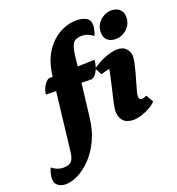

<svg xmlns="http://www.w3.org/2000/svg" viewBox="-305 -871 1167 1266"><g transform="rotate(-20 278.0 -238.0)"><path d="M-60 258Q-92 258 -113.5 241.5Q-135 225 -135 194Q-135 178 -129.5 155.5Q-124 133 -116 120Q-81 150 -36 150Q2 150 19 131.5Q36 113 41 70L89 -341L17 -343Q22 -377 38 -403Q54 -429 73 -437L100 -438L101 -446Q112 -539 152.5 -603Q193 -667 251.5 -700.5Q310 -734 375 -734Q413 -734 440.5 -719Q468 -704 468 -666Q468 -650 461.5 -627Q455 -604 450 -596Q416 -626 371 -626Q330 -626 312.5 -605.5Q295 -585 287 -524L278 -445L397 -449Q397 -431 390 -406Q383 -381 369.5 -360.5Q356 -340 336 -334L265 -336L237 -101Q227 -14 195 53Q163 120 119 165.5Q75 211 28 234.5Q-19 258 -60 258ZM504 12Q459 12 435 -13Q411 -38 411 -82Q411 -101 420.5 -144Q430 -187 443.5 -243Q457 -299 469 -359Q439 -354 408 -343L382 -392Q425 -424 474.5 -443Q524 -462 560 -462Q603 -462 623.5 -437.5Q644 -413 644 -385Q644 -368 638 -339.5Q632 -311 623 -277.5Q614 -244 604.5 -212.5Q595 -181 589 -157.5Q583 -134 583 -126Q583 -100 603 -100Q619 -100 637 -110L667 -58Q649 -39 620.5 -23Q592 -7 561 2.5Q530 12 504 12ZM579 -529Q539 -529 518.5 -549Q498 -569 498 -603Q498 -639 515.5 -664.5Q533 -690 559 -703.5Q585 -717 609 -717Q650 -717 670.5 -696.5Q691 -676 691 -642Q691 -607 673.5 -581.5Q656 -556 630 -542.5Q604 -529 579 -529Z"/></g></svg>

Font: Petrona Black
Style: Italic
Weight: 900
Italic angle: -9°
Designer: Ringo R. Seeber
Foundry: Ringo R. Seeber
Version: Version 2.001; ttfautohint (v1.8.3)